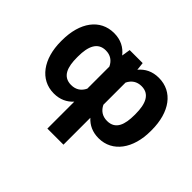

<svg xmlns="http://www.w3.org/2000/svg" viewBox="-156 -807 1264 1264"><g transform="rotate(45 476.0 -175.0)"><path d="M401.3 203.1H551.1V-47.2C583.8 -11.4 627.1 9.9 684.3 9.9C813.6 9.9 894.2 -104.4 894.2 -265.6V-275.6C894.2 -442.5 814.3 -552.6 684.3 -552.6C624.3 -552.6 579.5 -529.5 546.2 -489.7L540.1 -545.5H419L409.4 -485.4C375.7 -528.1 329.9 -552.6 267.8 -552.6C138.1 -552.6 58.2 -442.5 58.2 -275.6V-265.6C58.2 -104.4 138.5 9.9 267.8 9.9C324.9 9.9 368.6 -11.4 401.3 -47.6ZM208.1 -265.6V-275.6C208.1 -368.6 234.4 -433.2 309.7 -433.2C353 -433.2 383.5 -411.9 401.3 -374.3V-168.7C383.5 -131.7 353.3 -110.1 308.9 -110.1C228.7 -110.1 208.1 -179.3 208.1 -265.6ZM551.1 -168.7V-375C569.2 -411.9 599.4 -433.2 642.8 -433.2C718 -433.2 744 -368.6 744 -275.6V-265.6C744 -179.3 723.7 -110.1 643.5 -110.1C599.1 -110.1 569.2 -131.7 551.1 -168.7Z"/></g></svg>

Font: Magic Ui Pro
Style: Bold
Weight: 700
Designer: Stefan Endress, Andreas Faust
Version: Version 1.000;FEAKit 1.0